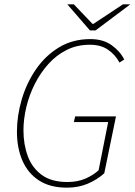

<svg xmlns="http://www.w3.org/2000/svg" viewBox="-20 -852 620 884"><path d="M288 12Q210 12 159 -21.5Q108 -55 83 -113Q58 -171 58 -246Q58 -319 80 -394Q102 -469 145 -532Q188 -595 251 -633.5Q314 -672 396 -672Q455 -672 494 -644Q533 -616 552 -578L530 -564Q511 -600 477.5 -623Q444 -646 394 -646Q335 -646 287 -622Q239 -598 202 -556.5Q165 -515 139.5 -464Q114 -413 101 -358Q88 -303 88 -252Q88 -187 108 -133Q128 -79 172.5 -46.5Q217 -14 290 -14Q338 -14 374 -30Q410 -46 434 -68L478 -290H320L326 -316H514L460 -54Q426 -24 383.5 -6Q341 12 288 12ZM394 -712 290 -832H320L406 -742H410L546 -832H580L420 -712Z"/></svg>

Font: Source Sans 3 ExtraLight
Style: Italic
Weight: 250
Italic angle: -11°
Designer: Paul D. Hunt
Foundry: Adobe
Version: Version 3.046;hotconv 1.0.118;makeotfexe 2.5.65603